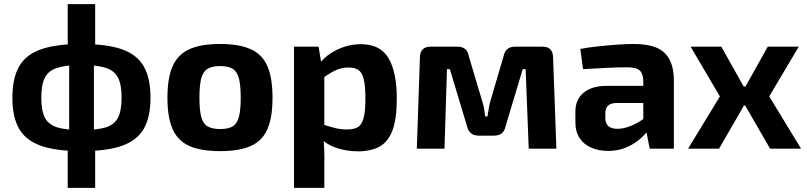

<svg xmlns="http://www.w3.org/2000/svg" viewBox="-20 -720 3911 930"><path d="M375 -507Q497 -507 570 -481.5Q643 -456 676 -399Q709 -342 709 -246Q709 -152 676 -95.5Q643 -39 570 -13.5Q497 12 375 12Q253 12 179.5 -13.5Q106 -39 73 -95.5Q40 -152 40 -246Q40 -342 73 -399Q106 -456 179.5 -481.5Q253 -507 375 -507ZM375 -405Q300 -405 257.5 -391.5Q215 -378 197.5 -344Q180 -310 180 -246Q180 -184 197.5 -150Q215 -116 257.5 -103Q300 -90 375 -90Q450 -90 492 -103Q534 -116 551.5 -150Q569 -184 569 -246Q569 -310 551.5 -344Q534 -378 492 -391.5Q450 -405 375 -405ZM441 -700V-484L435 -456V-57L441 -20V190H308V-20L315 -57V-455L308 -484V-700Z M1046 -507Q1139 -507 1195 -481.5Q1251 -456 1275.5 -399Q1300 -342 1300 -246Q1300 -152 1275.5 -95Q1251 -38 1195 -13Q1139 12 1046 12Q953 12 897 -13Q841 -38 816 -95Q791 -152 791 -246Q791 -342 816 -399Q841 -456 897 -481.5Q953 -507 1046 -507ZM1046 -400Q1008 -400 986 -387Q964 -374 955 -341Q946 -308 946 -246Q946 -186 955 -153Q964 -120 986 -107.5Q1008 -95 1046 -95Q1085 -95 1106.5 -107.5Q1128 -120 1137 -153Q1146 -186 1146 -246Q1146 -308 1137 -341Q1128 -374 1106.5 -387Q1085 -400 1046 -400Z M1728 -506Q1822 -506 1862 -438Q1902 -370 1902 -243Q1902 -144 1881 -88.5Q1860 -33 1818.5 -10Q1777 13 1715 13Q1663 13 1614.5 -2Q1566 -17 1530 -52L1539 -118Q1573 -108 1600 -100.5Q1627 -93 1662 -93Q1694 -93 1713 -104Q1732 -115 1741 -147.5Q1750 -180 1750 -242Q1750 -303 1742 -336Q1734 -369 1716 -381Q1698 -393 1669 -393Q1636 -393 1609 -381Q1582 -369 1548 -345L1529 -413Q1549 -440 1580.5 -461Q1612 -482 1650 -494Q1688 -506 1728 -506ZM1523 -494 1538 -404 1551 -389V-68L1546 -56Q1549 -26 1550.5 6Q1552 38 1551 70V190H1404V-494Z M2608 -494Q2658 -494 2659 -442L2675 0H2541L2526 -385H2512L2429 -109Q2425 -87 2411 -75Q2397 -63 2373 -63H2299Q2275 -63 2261 -75Q2247 -87 2242 -109L2159 -385H2145L2133 0H1999L2014 -442Q2015 -494 2066 -494H2196Q2219 -494 2233 -482.5Q2247 -471 2251 -447L2316 -229Q2322 -211 2325 -193Q2328 -175 2330 -156H2341Q2345 -176 2347.5 -193.5Q2350 -211 2355 -229L2419 -447Q2428 -494 2475 -494Z M3051 -507Q3114 -507 3156.5 -490.5Q3199 -474 3221.5 -434.5Q3244 -395 3244 -327V0H3127L3106 -107L3096 -122V-327Q3095 -363 3079 -378.5Q3063 -394 3017 -394Q2978 -394 2921 -391.5Q2864 -389 2804 -385L2791 -483Q2827 -490 2873.5 -495Q2920 -500 2967 -503.5Q3014 -507 3051 -507ZM3183 -304 3182 -221H2963Q2936 -220 2924 -207Q2912 -194 2912 -172V-148Q2912 -123 2926.5 -109.5Q2941 -96 2971 -96Q2997 -96 3027.5 -107Q3058 -118 3088 -138Q3118 -158 3142 -185V-121Q3133 -106 3115.5 -83.5Q3098 -61 3071 -39.5Q3044 -18 3007.5 -3.5Q2971 11 2925 11Q2881 11 2844.5 -4.5Q2808 -20 2787.5 -51Q2767 -82 2767 -128V-179Q2767 -238 2807 -271Q2847 -304 2917 -304Z M3849 -494 3706 -253 3860 0H3710L3564 -253L3699 -494ZM3474 -494 3609 -253 3463 0H3313L3467 -253L3325 -494ZM3665 -301V-209H3510V-301Z"/></svg>

Font: Exo 2
Style: Bold
Weight: 700
Designer: Natanael Gama
Foundry: Natanael Gama
Version: Version 2.010